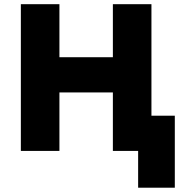

<svg xmlns="http://www.w3.org/2000/svg" viewBox="-20 -720 880 916"><path d="M639 175.5V0H585.5V-168H814V175.5ZM79.5 0V-700H263.5V-447H518.5V-700H702.5V0H518.5V-279H263.5V0Z"/></svg>

Font: Geologica Roman ExtraBold
Style: Regular
Weight: 800
Designer: Sindre Bremnes, Frode Helland
Foundry: Monokrom Skriftforlag AS
Version: Version 1.010;gftools[0.9.28]